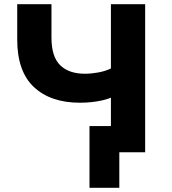

<svg xmlns="http://www.w3.org/2000/svg" viewBox="-20 -725 818 914"><path d="M548 169H406V-125H605V0H548ZM508 0V-260Q492 -253 468 -247.5Q444 -242 416.5 -239Q389 -236 361 -236Q221 -236 141.5 -310.5Q62 -385 62 -536V-705H225V-546Q225 -455 266.5 -414.5Q308 -374 384 -374Q414 -374 447.5 -380Q481 -386 508 -399V-705H671V0Z"/></svg>

Font: Nunito Sans 8pt ExtraBold
Style: Regular
Weight: 800
Version: Version 3.101;gftools[0.9.27]